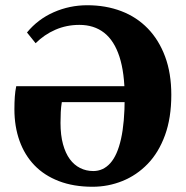

<svg xmlns="http://www.w3.org/2000/svg" viewBox="-20 -695 710 733"><path d="M35 -278Q35 -304 36.5 -325.5Q38 -347 42 -366H542V-305H216Q213 -287 212 -267.5Q211 -248 211 -226Q211 -179 220.5 -144.5Q230 -110 246.5 -87.5Q263 -65 286 -53.5Q309 -42 336 -42Q374 -42 401 -72Q428 -102 442 -164.5Q456 -227 456 -323Q456 -417 436 -478.5Q416 -540 377.5 -570Q339 -600 283 -600Q234 -600 191.5 -581.5Q149 -563 116 -530L83 -571Q125 -622 185.5 -648.5Q246 -675 313 -675Q384 -675 443 -652.5Q502 -630 544.5 -586Q587 -542 610.5 -478.5Q634 -415 634 -333Q634 -245 610 -179Q586 -113 544 -69.5Q502 -26 447.5 -4Q393 18 333 18Q261 18 205 -3.5Q149 -25 111.5 -64Q74 -103 54.5 -157.5Q35 -212 35 -278Z"/></svg>

Font: Source Serif 4 18pt
Style: Bold
Weight: 700
Designer: Frank Grießhammer
Foundry: Adobe Systems Incorporated
Version: Version 4.004;hotconv 1.0.116;makeotfexe 2.5.65601